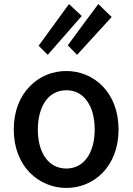

<svg xmlns="http://www.w3.org/2000/svg" viewBox="-20 -915 655 949"><path d="M127 -62C175 -13 240 14 308 14C444 14 566 -92 566 -275C566 -458 444 -564 308 -564C240 -564 175 -538 127 -488C79 -439 48 -367 48 -275C48 -184 79 -111 127 -62ZM410 -416C435 -382 448 -333 448 -275C448 -158 394 -82 308 -82C221 -82 167 -158 167 -275C167 -333 181 -382 205 -416C229 -450 265 -469 308 -469C351 -469 386 -450 410 -416ZM246 -792 171 -689 216 -644 300 -740 384 -836 321 -895ZM446 -737 532 -831 466 -895 390 -793 315 -691 361 -644Z"/></svg>

Font: GenSekiGothic2 TW M
Style: Regular
Weight: 500
Version: Version 2.100;PS 2.1;hotconv 16.6.51;makeotf.lib2.5.65220 DE